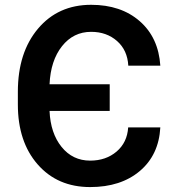

<svg xmlns="http://www.w3.org/2000/svg" viewBox="-20 -757 726 787"><path d="M349.6 9.8Q215.8 9.8 134.5 -83Q53.2 -175.8 53.2 -328.6V-380.9Q53.2 -541.5 135.7 -639.4Q218.3 -737.3 353.5 -737.3Q475.6 -737.3 552.5 -670.4Q629.4 -603.5 637.2 -487.8H505.9Q502.4 -551.3 459.7 -588.9Q417 -626.5 353.5 -626.5Q280.8 -626.5 234.1 -567.6Q187.5 -508.8 183.1 -411.6H429.7V-302.2H183.1Q187 -210.9 232.4 -154.8Q277.8 -98.6 349.6 -98.6Q414.1 -98.6 457.8 -135.7Q501.5 -172.9 505.4 -234.9H637.2Q630.9 -121.6 553 -55.9Q475.1 9.8 349.6 9.8Z"/></svg>

Font: Interop SemBd
Style: Regular
Weight: 600
Designer: Rasmus Andersson, Google, Jang Haemin
Foundry: jhaemin
Version: Version 1.007